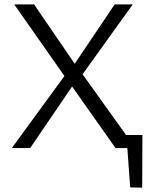

<svg xmlns="http://www.w3.org/2000/svg" viewBox="-20 -678 689 879"><path d="M275 -330 45 -658H136L322 -386L505 -658H588L358 -338L557 -60H632L631 181L576 180L563 0H509L310 -282L118 0H34Z"/></svg>

Font: LXGW Bright TC
Style: Regular
Weight: 400
Designer: Christian Thalmann (Catharsis Fonts)
Foundry: LXGW / Christian Thalmann (Catharsis Fonts) / Fontworks Inc.
Version: Version 5.501